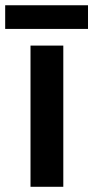

<svg xmlns="http://www.w3.org/2000/svg" viewBox="-36 -717 358 737"><path d="M207 -542H81.1V0H207ZM-16.1 -696.8V-606H301.8V-696.8Z"/></svg>

Font: Noto Reveo Sans
Style: Regular
Weight: 600
Designer: Monotype Design Team
Foundry: Monotype Imaging Inc.
Version: Version 2.007